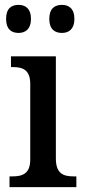

<svg xmlns="http://www.w3.org/2000/svg" viewBox="-20 -767 347 787"><path d="M234 -632C261 -632 285 -647 285 -689C285 -733 261 -747 234 -747C205 -747 182 -733 182 -689C182 -647 205 -632 234 -632ZM56 -632C83 -632 107 -647 107 -689C107 -733 83 -747 56 -747C27 -747 5 -733 5 -689C5 -647 27 -632 56 -632ZM19 0H293V-44H282C240 -44 209 -55 209 -117V-536H25V-492H33C73 -492 104 -481 104 -423V-113C104 -55 72 -44 31 -44H19Z"/></svg>

Font: Noto Serif Ethiopic SemiCondensed Medium
Style: Regular
Weight: 500
Width: 4
Designer: Monotype Design Team
Foundry: Monotype Imaging Inc.
Version: Version 2.102